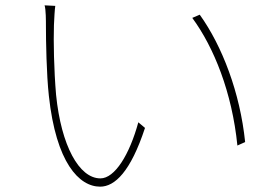

<svg xmlns="http://www.w3.org/2000/svg" viewBox="-20 -703 1040 719"><path d="M187 -681 147 -683C152 -667 152 -625 152 -606C152 -551 154 -425 163 -344C190 -94 276 -4 355 -4C410 -4 469 -60 523 -224L498 -245C465 -124 410 -35 356 -35C276 -35 209 -158 190 -348C182 -440 180 -549 182 -609C183 -633 185 -669 187 -681ZM728 -648 700 -636C781 -526 849 -357 869 -158L898 -171C879 -356 812 -531 728 -648Z"/></svg>

Font: Noto Sans CJK HK Thin
Style: Regular
Weight: 100
Designer: Ryoko NISHIZUKA 西塚涼子 (kana, bopomofo & ideographs); Paul D. Hunt (Latin, Greek & Cyrillic); Sandoll Communications 산돌커뮤니
Foundry: Adobe
Version: Version 2.004;hotconv 1.0.118;makeotfexe 2.5.65603